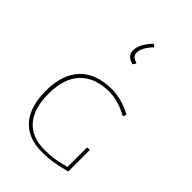

<svg xmlns="http://www.w3.org/2000/svg" viewBox="-242 -917 1015 1015"><g transform="rotate(45 266.0 -409.0)"><path d="M300.8 -494.1Q334 -494.1 374.5 -483.4Q412.6 -473.1 449.2 -453.1L442.9 -435.1H438Q402.3 -454.6 368.2 -464.4Q331.5 -475.1 300.8 -475.1Q193.4 -475.1 136.2 -415Q79.1 -355 79.1 -240.2Q79.1 -130.4 128.4 -73.2Q178.2 -15.1 272 -15.1Q285.6 -15.1 308.1 -16.1Q319.3 -16.6 341.8 -19.5Q356.9 -21.5 378.9 -26.4Q386.2 -27.8 401.9 -31.7Q417.5 -35.6 423.8 -37.1V-183.1L443.8 -185.1V-22.9Q435.1 -20.5 395 -11.2Q369.6 -5.4 353.5 -2.9Q334 0 314 1.5Q293.9 2.9 272 2.9Q168 2.9 112.8 -60.1Q58.1 -122.6 58.1 -241.2Q58.1 -363.8 120.6 -429.2Q182.6 -494.1 300.8 -494.1ZM283.2 -664.1Q232.9 -675.8 232.9 -719.2Q232.9 -764.6 286.1 -820.8L298.8 -810.1V-806.2Q254.9 -759.3 254.9 -723.1Q254.9 -692.9 293 -684.1V-680.2Q292.5 -677.2 289.6 -672.9Q288.6 -671.4 286.1 -668.2Q283.7 -665 283.2 -664.1Z"/></g></svg>

Font: Datalegreya
Style: Dot
Weight: 700
Designer: Figs Lab
Foundry: Figs Lab
Version: Version 1.002;PS 001.002;hotconv 1.0.70;makeotf.lib2.5.58329